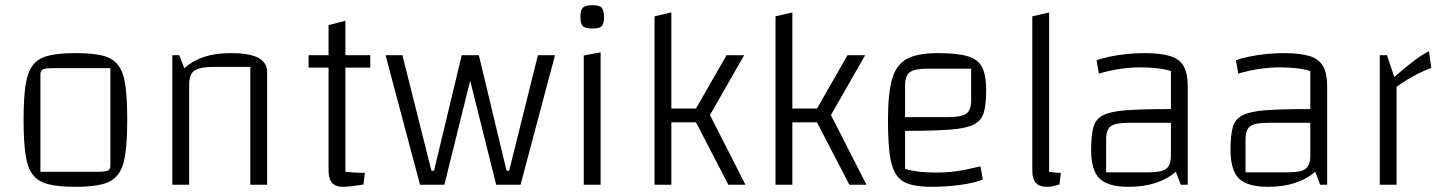

<svg xmlns="http://www.w3.org/2000/svg" viewBox="-20 -713 5562 741"><path d="M271 8Q206 8 166.5 -2Q127 -12 106.5 -39Q86 -66 78.5 -117Q71 -168 71 -250Q71 -332 78.5 -383Q86 -434 106.5 -461Q127 -488 166.5 -498Q206 -508 271 -508Q336 -508 375.5 -498.5Q415 -489 436 -461.5Q457 -434 464 -383Q471 -332 471 -250Q471 -168 463.5 -117Q456 -66 435 -39Q414 -12 374.5 -2Q335 8 271 8ZM136 -50H355Q385 -50 395.5 -54.5Q406 -59 406 -74V-450H187Q156 -450 146 -445.5Q136 -441 136 -426Z M645 0V-500H672L691 -450Q726 -480 769 -494Q812 -508 872 -508Q942 -508 976.5 -490Q1011 -472 1011 -434V0H946V-455H811Q752 -455 731 -441Q710 -427 710 -387V0Z M1302 8Q1275 8 1261.5 -7.5Q1248 -23 1248 -55V-616L1313 -633V-50Q1325 -49 1341.5 -47.5Q1358 -46 1388 -46L1383 -1Q1353 4 1333.5 6Q1314 8 1302 8ZM1171 -452V-500H1409V-452Z M1895 0 1770 -500H1828L1935 -54H1945L2056 -500H2122L1989 0ZM1601 0 1468 -500H1533L1645 -54H1655L1762 -500H1819L1695 0Z M2233 -499 2298 -511V0H2233ZM2267 -603Q2239 -603 2229.5 -612Q2220 -621 2220 -647Q2220 -674 2229.5 -683.5Q2239 -693 2267 -693Q2293 -693 2302 -683.5Q2311 -674 2311 -647Q2311 -621 2302.5 -612Q2294 -603 2267 -603Z M2666 -241H2571V0H2506V-650L2571 -665V-294H2666L2784 -500H2852L2720 -269L2857 0H2791Z M3133 -241H3038V0H2973V-650L3038 -665V-294H3133L3251 -500H3319L3187 -269L3324 0H3258Z M3576 8Q3522 8 3488.5 -2.5Q3455 -13 3437.5 -41Q3420 -69 3413.5 -119.5Q3407 -170 3407 -250Q3407 -352 3423 -408Q3439 -464 3480.5 -486Q3522 -508 3599 -508Q3674 -508 3714.5 -496Q3755 -484 3770.5 -453Q3786 -422 3786 -365Q3786 -311 3777 -279Q3768 -247 3737.5 -232Q3707 -217 3644 -212.5Q3581 -208 3473 -208H3443V-261H3639Q3691 -261 3709.5 -274.5Q3728 -288 3728 -325V-448H3561Q3510 -448 3491.5 -434.5Q3473 -421 3473 -383V-61Q3519 -47 3593 -47Q3632 -47 3669.5 -52Q3707 -57 3764 -71L3773 -20Q3741 -7 3687 0.5Q3633 8 3576 8Z M4029 -50Q4036 -49 4048.5 -47.5Q4061 -46 4074 -46L4069 -1Q4052 4 4041.5 6Q4031 8 4019 8Q3991 8 3977.5 -7.5Q3964 -23 3964 -55V-650L4029 -665Z M4336 8Q4256 8 4223.5 -24Q4191 -56 4191 -135Q4191 -189 4199.5 -221Q4208 -253 4237 -268Q4266 -283 4326 -287.5Q4386 -292 4489 -292H4529V-239H4334Q4284 -239 4266.5 -225.5Q4249 -212 4249 -175V-48H4415Q4464 -48 4481.5 -62Q4499 -76 4499 -113V-439Q4454 -453 4380 -453Q4343 -453 4302.5 -447Q4262 -441 4221 -429L4212 -480Q4232 -488 4263 -494.5Q4294 -501 4329 -504.5Q4364 -508 4396 -508Q4460 -508 4496.5 -496.5Q4533 -485 4548.5 -457Q4564 -429 4564 -381V0H4537L4518 -50Q4450 8 4336 8Z M4874 8Q4794 8 4761.5 -24Q4729 -56 4729 -135Q4729 -189 4737.5 -221Q4746 -253 4775 -268Q4804 -283 4864 -287.5Q4924 -292 5027 -292H5067V-239H4872Q4822 -239 4804.5 -225.5Q4787 -212 4787 -175V-48H4953Q5002 -48 5019.5 -62Q5037 -76 5037 -113V-439Q4992 -453 4918 -453Q4881 -453 4840.5 -447Q4800 -441 4759 -429L4750 -480Q4770 -488 4801 -494.5Q4832 -501 4867 -504.5Q4902 -508 4934 -508Q4998 -508 5034.5 -496.5Q5071 -485 5086.5 -457Q5102 -429 5102 -381V0H5075L5056 -50Q4988 8 4874 8Z M5333 -500 5361 -416Q5412 -460 5442.5 -482.5Q5473 -505 5495 -515L5504 -451Q5480 -442 5456.5 -430.5Q5433 -419 5411 -405.5Q5389 -392 5370 -378V0H5305V-500Z"/></svg>

Font: Changa ExtraLight ExtraLight
Style: Regular
Weight: 250
Version: Version 3.002; ttfautohint (v1.8.2)